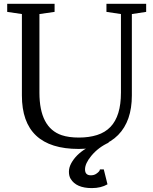

<svg xmlns="http://www.w3.org/2000/svg" viewBox="-20 -756 790 989"><path d="M533.7 193.4Q500 212.9 453.1 212.9Q372.6 212.9 343.8 165Q335 150.4 335 128.7Q335 106.9 346.9 85Q358.9 63 377.9 43.9Q419.4 3.4 467.8 -8.8Q496.6 -8.8 522.9 -22L542.5 -22.5Q487.3 2 450.2 46.9Q418 85.9 418 116.5Q418 147 447.8 147Q463.9 147 475.1 139.6Q494.6 126.5 494.6 116.7H514.6ZM385.3 11.2Q92.8 11.2 92.8 -264.2V-683.6L17.1 -694.8V-736.3H261.2V-694.8L183.1 -683.6V-278.8Q183.1 -98.6 297.9 -59.6Q334.5 -47.4 386.5 -47.4Q438.5 -47.4 480 -60.5Q521.5 -73.7 548.8 -102.1Q603 -158.2 603 -278.8V-683.6L528.3 -694.8V-736.3H732.9V-694.8L659.2 -683.6V-264.2Q659.2 -132.3 588.4 -60.5Q517.6 11.2 385.3 11.2Z"/></svg>

Font: Habibi
Style: Regular
Weight: 400
Designer: Magnus Gaarde
Foundry: Magnus Gaarde
Version: Version 1.001